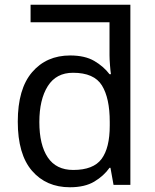

<svg xmlns="http://www.w3.org/2000/svg" viewBox="-20 -780 655 810"><path d="M275 10Q175 10 115 -59.5Q55 -129 55 -267Q55 -405 115.5 -475.5Q176 -546 276 -546Q338 -546 377.5 -523Q417 -500 442 -467H448Q446 -480 444 -505.5Q442 -531 442 -546V-686H109V-760H530V0H459L446 -72H442Q418 -38 378 -14Q338 10 275 10ZM289 -63Q374 -63 408.5 -109.5Q443 -156 443 -250V-266Q443 -366 410 -419.5Q377 -473 288 -473Q217 -473 181.5 -416.5Q146 -360 146 -265Q146 -169 181.5 -116Q217 -63 289 -63Z"/></svg>

Font: BC Sans
Style: Regular
Weight: 400
Designer: Monotype Design Team
Province of B.C.
Foundry: Monotype Imaging Inc.
Version: Version 2.000;GOOG;noto-source:20170915:90ef993387c0